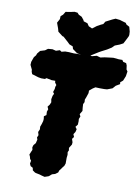

<svg xmlns="http://www.w3.org/2000/svg" viewBox="-99 -970 776 1061"><g transform="rotate(10 288.5 -439.5)"><path d="M227 25 211 21 198 17 178 13 171 11 157 1 154 -13 141 -20 135 -33 138 -50 131 -59 128 -71 123 -82 130 -99 135 -110 132 -124 136 -137 147 -150 152 -171 148 -182 154 -196 149 -213 156 -229 155 -244 161 -260 166 -277 167 -289 165 -304 178 -313 177 -332 182 -346 176 -360 186 -373 192 -387 189 -404 193 -424 199 -436 192 -445 198 -463 199 -475 203 -486 194 -498 193 -508H172L143 -514L135 -508H114L97 -511L61 -522L56 -535L55 -546L43 -571L44 -588L54 -616L64 -628L68 -639L82 -656L108 -664L123 -675L148 -677L168 -672L189 -679L199 -672L219 -677H240L268 -675L293 -676L309 -673L330 -680H355L369 -677L395 -684L416 -678L439 -683L462 -686L487 -689L518 -686H538L545 -676L562 -672L567 -660L570 -638L577 -628L573 -601L562 -574L548 -563L549 -552L527 -539L512 -522L483 -511L467 -510H443L418 -511L404 -502L386 -487V-473L382 -461L378 -449L372 -434L373 -420L367 -408L368 -389L370 -370L358 -350L364 -338L358 -323L359 -310L358 -291L347 -277L356 -265L352 -249L343 -235L349 -220L340 -208L346 -190L345 -177L332 -156L334 -142L329 -132L331 -117L329 -100V-88V-68L324 -54L316 -44L309 -34L301 -24L297 -12L282 -1L265 4L250 17L245 19ZM325 -665 320 -670 284 -680 259 -698 255 -712 235 -720 226 -729 196 -756 189 -758 163 -778 158 -796 147 -826 159 -848 160 -865 172 -875 183 -893 209 -897 232 -902 249 -900 258 -890 275 -882 288 -866 291 -859 313 -852 323 -837 343 -828 367 -846 387 -857 400 -863 409 -878 446 -897 462 -904 488 -901 490 -900 521 -891 527 -882 544 -873 551 -847 552 -828 550 -820 538 -796 528 -777 509 -767 483 -757 469 -743 445 -728 414 -712 400 -704 360 -679 342 -675Z"/></g></svg>

Font: Winky Rough ExtraBold
Style: Italic
Weight: 800
Italic angle: -8.97852°
Designer: Simon Atzbach
Foundry: typofactur
Version: Version 1.206; ttfautohint (v1.8.4.7-5d5b)